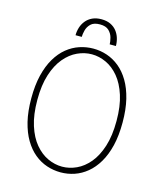

<svg xmlns="http://www.w3.org/2000/svg" viewBox="-128 -969 907 1075"><g transform="rotate(15 325.0 -432.0)"><path d="M325 11Q284 11 245 -2Q206 -15 172.5 -42.5Q139 -70 113.8 -112.5Q88.5 -155 74.2 -213.5Q60 -272 60 -348Q60 -423.5 74.2 -482Q88.5 -540.5 113.8 -583Q139 -625.5 172.5 -652.8Q206 -680 245 -693Q284 -706 325 -706Q366 -706 404.5 -693Q443 -680 476.5 -652.8Q510 -625.5 535.2 -583Q560.5 -540.5 574.8 -482Q589 -423.5 589 -348Q589 -272 574.8 -213.5Q560.5 -155 535.2 -112.5Q510 -70 476.5 -42.5Q443 -15 404.5 -2Q366 11 325 11ZM325 -22Q367 -22 407.8 -40.8Q448.5 -59.5 481.5 -99Q514.5 -138.5 534.2 -200.2Q554 -262 554 -348Q554 -433.5 534.2 -495Q514.5 -556.5 481.5 -596Q448.5 -635.5 407.8 -654.2Q367 -673 325 -673Q282.5 -673 241.8 -654.2Q201 -635.5 167.8 -596Q134.5 -556.5 114.8 -495Q95 -433.5 95 -348Q95 -262 114.8 -200.2Q134.5 -138.5 167.8 -99Q201 -59.5 241.8 -40.8Q282.5 -22 325 -22ZM326 -876.5Q356.5 -876.5 378.5 -866Q400.5 -855.5 414.5 -837.8Q428.5 -820 435.2 -798Q442 -776 442 -752.5H406Q406 -768 400.2 -790.2Q394.5 -812.5 377.2 -829.5Q360 -846.5 325 -846.5Q289.5 -846.5 272.2 -829.5Q255 -812.5 249.5 -790.2Q244 -768 244 -752.5H208Q208 -776 215 -798Q222 -820 236.5 -837.8Q251 -855.5 273.2 -866Q295.5 -876.5 326 -876.5Z"/></g></svg>

Font: Trispace Thin
Style: Regular
Weight: 100
Designer: Tyler Finck
Foundry: Etcetera Type Company
Version: Version 1.210